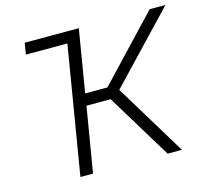

<svg xmlns="http://www.w3.org/2000/svg" viewBox="-104 -849 1048 969"><g transform="rotate(-15 419.5 -364.0)"><path d="M200.2 0 311 -668H94.2L104 -727.5H386.7L332.5 -401.4H448.7L756.8 -727.5H839.4L503.4 -374L730.5 0H655.8L449.2 -339.8H322.8L266.1 0Z"/></g></svg>

Font: Inter Display Light
Style: Italic
Weight: 300
Italic angle: -9.39999°
Designer: Rasmus Andersson
Foundry: rsms
Version: Version 4.000;git-a52131595